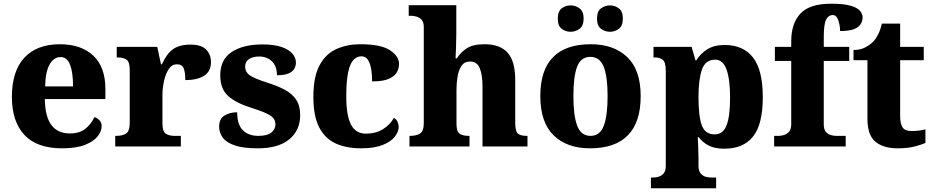

<svg xmlns="http://www.w3.org/2000/svg" viewBox="-20 -788 5018 1033"><path d="M314 10Q178 10 111 -62.5Q44 -135 44 -266Q44 -406 111.5 -478Q179 -550 302 -550Q416 -550 481.5 -489Q547 -428 547 -309V-255H221Q223 -159 257 -114.5Q291 -70 357 -70Q408 -70 439.5 -95.5Q471 -121 488 -158Q504 -153 515.5 -140.5Q527 -128 527 -110Q527 -82 505.5 -54.5Q484 -27 437 -8.5Q390 10 314 10ZM373 -323Q373 -398 357 -439.5Q341 -481 306 -481Q269 -481 246.5 -440.5Q224 -400 223 -323Z M600 0V-57H605Q639 -57 658.5 -69.5Q678 -82 678 -129V-411Q678 -455 661 -467Q644 -479 611 -479H608V-536H826L846 -442H851Q876 -498 910.5 -523Q945 -548 1005 -548Q1063 -548 1089 -521.5Q1115 -495 1115 -454Q1115 -403 1077.5 -380Q1040 -357 977 -357Q977 -398 968.5 -420Q960 -442 932 -442Q905 -442 888 -416.5Q871 -391 862.5 -352.5Q854 -314 854 -276V-124Q854 -80 872 -68.5Q890 -57 919 -57H953V0Z M1367 10Q1289 10 1243.5 -5.5Q1198 -21 1178.5 -47.5Q1159 -74 1159 -107Q1159 -149 1188 -166.5Q1217 -184 1256 -184Q1256 -118 1286.5 -87.5Q1317 -57 1370 -57Q1419 -57 1440.5 -75.5Q1462 -94 1462 -119Q1462 -149 1433.5 -167Q1405 -185 1341 -205Q1252 -232 1208.5 -270.5Q1165 -309 1165 -383Q1165 -468 1227 -508.5Q1289 -549 1391 -549Q1456 -549 1495.5 -535Q1535 -521 1553.5 -499Q1572 -477 1572 -453Q1572 -419 1547.5 -401Q1523 -383 1470 -383Q1470 -432 1443 -458Q1416 -484 1375 -484Q1340 -484 1319.5 -470Q1299 -456 1299 -430Q1299 -400 1324.5 -382.5Q1350 -365 1419 -343Q1473 -326 1512.5 -305Q1552 -284 1573.5 -251.5Q1595 -219 1595 -169Q1595 -87 1536.5 -38.5Q1478 10 1367 10Z M1922 10Q1845 10 1787.5 -15.5Q1730 -41 1698 -101.5Q1666 -162 1666 -267Q1666 -375 1699.5 -437Q1733 -499 1790.5 -524.5Q1848 -550 1919 -550Q2030 -550 2078.5 -517.5Q2127 -485 2127 -444Q2127 -423 2116.5 -401.5Q2106 -380 2074.5 -365Q2043 -350 1982 -350Q1982 -386 1977 -416.5Q1972 -447 1959.5 -466Q1947 -485 1925 -485Q1900 -485 1881.5 -465.5Q1863 -446 1853 -398.5Q1843 -351 1843 -268Q1843 -168 1868 -118.5Q1893 -69 1948 -69Q2003 -69 2042 -94Q2081 -119 2099 -154Q2113 -146 2119 -132.5Q2125 -119 2125 -105Q2125 -80 2104.5 -53Q2084 -26 2039 -8Q1994 10 1922 10Z M2183 0V-57H2188Q2218 -57 2239 -69Q2260 -81 2260 -125V-644Q2260 -670 2247.5 -682.5Q2235 -695 2219.5 -699Q2204 -703 2193 -703H2179V-760H2435V-606Q2435 -568 2433.5 -531.5Q2432 -495 2431 -474H2438Q2457 -505 2490.5 -527.5Q2524 -550 2587 -550Q2670 -550 2711 -504.5Q2752 -459 2752 -358V-128Q2752 -82 2766 -69.5Q2780 -57 2814 -57H2818V0H2576V-322Q2576 -386 2561 -421.5Q2546 -457 2509 -457Q2479 -457 2463.5 -434.5Q2448 -412 2442 -377Q2436 -342 2436 -305V-122Q2436 -81 2452.5 -69Q2469 -57 2502 -57H2506V0Z M3155 10Q3030 10 2958.5 -60Q2887 -130 2887 -271Q2887 -411 2955.5 -480.5Q3024 -550 3158 -550Q3283 -550 3355 -480.5Q3427 -411 3427 -271Q3427 -130 3358 -60Q3289 10 3155 10ZM3157 -57Q3208 -57 3228.5 -111.5Q3249 -166 3249 -271Q3249 -376 3228 -429Q3207 -482 3156 -482Q3105 -482 3085 -429Q3065 -376 3065 -271Q3065 -166 3085.5 -111.5Q3106 -57 3157 -57ZM3262 -617Q3235 -617 3213.5 -633Q3192 -649 3192 -688Q3192 -727 3213.5 -743Q3235 -759 3262 -759Q3288 -759 3309.5 -743Q3331 -727 3331 -688Q3331 -649 3309.5 -633Q3288 -617 3262 -617ZM3050 -617Q3023 -617 3002 -633Q2981 -649 2981 -688Q2981 -727 3002 -743Q3023 -759 3050 -759Q3076 -759 3098 -743Q3120 -727 3120 -688Q3120 -649 3098 -633Q3076 -617 3050 -617Z M3482 225V167H3495Q3507 167 3522.5 163Q3538 159 3550 145.5Q3562 132 3562 105V-407Q3562 -454 3545.5 -466.5Q3529 -479 3503 -479H3496V-536H3701L3722 -463H3726Q3748 -499 3785 -522.5Q3822 -546 3879 -546Q3979 -546 4031.5 -478.5Q4084 -411 4084 -265Q4084 -120 4032 -54Q3980 12 3877 12Q3826 12 3793.5 -4.5Q3761 -21 3739 -50H3734Q3735 -24 3736.5 4Q3738 32 3738 60V103Q3738 131 3749.5 145Q3761 159 3777 163Q3793 167 3804 167H3833V225ZM3825 -65Q3870 -65 3889 -113.5Q3908 -162 3908 -263Q3908 -360 3889 -413.5Q3870 -467 3828 -467Q3775 -467 3756.5 -413.5Q3738 -360 3738 -265Q3738 -162 3756 -113.5Q3774 -65 3825 -65Z M4145 0V-57H4171Q4182 -57 4197.5 -61.5Q4213 -66 4225 -79Q4237 -92 4237 -120V-460H4149V-536H4237V-567Q4237 -662 4286.5 -715Q4336 -768 4451 -768Q4521 -768 4557.5 -757Q4594 -746 4607.5 -729Q4621 -712 4621 -694Q4621 -675 4610.5 -658Q4600 -641 4574 -631Q4548 -621 4500 -621Q4500 -635 4496.5 -655.5Q4493 -676 4484.5 -691.5Q4476 -707 4461 -707Q4437 -707 4424.5 -682Q4412 -657 4412 -589V-536H4549V-460H4412V-120Q4412 -92 4423 -79Q4434 -66 4449.5 -61.5Q4465 -57 4479 -57H4530V0Z M4810 10Q4733 10 4690 -25.5Q4647 -61 4647 -149V-464H4572V-519Q4610 -519 4637 -534Q4664 -549 4679 -565Q4693 -580 4705 -604Q4717 -628 4725 -661H4823V-536H4950V-464H4823V-165Q4823 -122 4836 -102.5Q4849 -83 4885 -83Q4905 -83 4924 -85.5Q4943 -88 4959 -92V-19Q4942 -11 4903.5 -0.5Q4865 10 4810 10Z"/></svg>

Font: Noto Serif Georgian ExtraBold
Style: Regular
Weight: 800
Designer: Monotype Design Team, Akaki Razmadze
Foundry: Google LLC
Version: Version 2.003; ttfautohint (v1.8.4.7-5d5b)